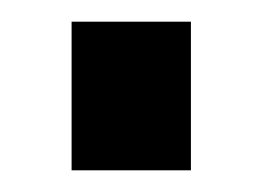

<svg xmlns="http://www.w3.org/2000/svg" viewBox="-20 -438 242 177"><path d="M156 -418V-281H46V-418Z"/></svg>

Font: Pathway Extreme 72pt SemiBold
Style: Regular
Weight: 600
Designer: Eduardo Rodriguez Tunni
Foundry: Eduardo Rodriguez Tunni
Version: Version 1.001;gftools[0.9.26]